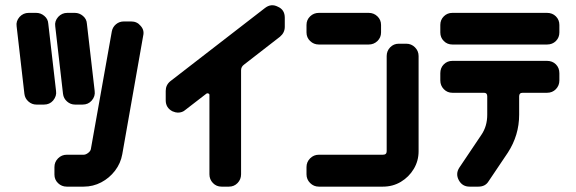

<svg xmlns="http://www.w3.org/2000/svg" viewBox="-20 -696 2147 716"><path d="M333 -357Q336 -337 322 -321Q309 -306 288 -306H260Q243 -306 230 -317.5Q217 -329 215 -346L186 -598Q183 -617 197 -633Q211 -648 231 -648H259Q276 -648 289.5 -636.5Q303 -625 304 -608ZM189 -357Q192 -338 178 -321Q165 -306 144 -306H116Q99 -306 86 -317.5Q73 -329 71 -346L42 -598Q39 -617 53 -633Q67 -648 87 -648H115Q132 -648 145.5 -636.5Q159 -625 160 -608ZM514 -563 436 -121Q430 -87 409 -59.5Q388 -32 357.5 -16Q327 0 292 0H229Q210 0 196.5 -13Q183 -26 183 -45V-73Q183 -92 196.5 -105.5Q210 -119 229 -119H292Q300 -119 309 -126Q318 -133 319 -141L397 -579Q400 -595 412.5 -605.5Q425 -616 442 -616H469Q491 -616 504 -600Q519 -584 514 -563Z M1042 -596Q1042 -574 1024 -559L890 -455Q879 -447 879 -434V-46Q879 -27 866 -13.5Q853 0 834 0H806Q787 0 774 -13.5Q761 -27 761 -46V-342Q761 -346 757 -347.5Q753 -349 750 -347L671 -286Q660 -276 643 -276Q635 -276 623 -281Q598 -294 598 -322V-357Q598 -379 615 -393L968 -666Q991 -684 1016 -671Q1042 -660 1042 -630Z M1401 -575Q1401 -556 1387.5 -543Q1374 -530 1355 -530H1169Q1150 -530 1136.5 -543Q1123 -556 1123 -575V-603Q1123 -622 1136.5 -635Q1150 -648 1169 -648H1355Q1374 -648 1387.5 -635Q1401 -622 1401 -603ZM1541 -132Q1541 -96 1523 -66Q1505 -36 1475 -18Q1445 0 1408 0H1169Q1150 0 1136.5 -13.5Q1123 -27 1123 -46V-73Q1123 -92 1136.5 -105.5Q1150 -119 1169 -119H1408Q1422 -119 1422 -132V-487Q1422 -506 1435 -519.5Q1448 -533 1467 -533H1495Q1514 -533 1527.5 -519.5Q1541 -506 1541 -487Z M2066 -575Q2066 -556 2053 -543Q2040 -530 2020 -530H1667Q1648 -530 1635 -543Q1622 -556 1622 -575V-603Q1622 -622 1635 -635Q1648 -648 1667 -648H2020Q2040 -648 2053 -635Q2066 -622 2066 -603ZM2066 -396Q2066 -377 2053 -363.5Q2040 -350 2020 -350H1929Q1916 -350 1916 -337V-268Q1916 -192 1874 -127L1802 -20Q1790 0 1764 0H1731Q1704 0 1691 -24Q1678 -48 1693 -71L1775 -193Q1797 -225 1797 -268V-337Q1797 -350 1785 -350H1667Q1648 -350 1635 -363.5Q1622 -377 1622 -396V-423Q1622 -443 1635 -456Q1648 -469 1667 -469H2020Q2040 -469 2053 -456Q2066 -443 2066 -423Z"/></svg>

Font: Monomaniac One
Style: Regular
Weight: 400
Version: Version 1.000; ttfautohint (v1.8.3)